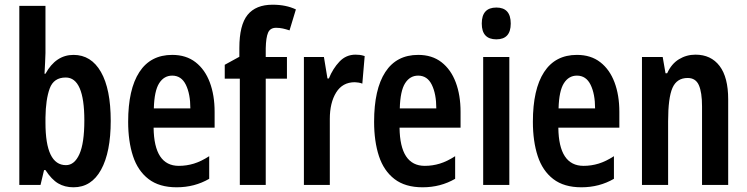

<svg xmlns="http://www.w3.org/2000/svg" viewBox="-20 -785 3171 815"><path d="M173 -560Q173 -545 171.5 -521Q170 -497 169 -472H173Q217 -552 292 -552Q367 -552 408.5 -479.5Q450 -407 450 -272Q450 -139 409 -64.5Q368 10 292 10Q255 10 227 -6.5Q199 -23 173 -63H167L152 0H62V-760H173ZM259 -456Q208 -456 191 -409.5Q174 -363 173 -286V-264Q173 -84 260 -84Q296 -84 317 -130.5Q338 -177 338 -274Q338 -456 259 -456Z M711 -552Q770 -552 810 -521Q850 -490 870.5 -435.5Q891 -381 891 -310V-243H632Q634 -81 739 -81Q772 -81 803 -90.5Q834 -100 868 -122V-26Q837 -8 802.5 1Q768 10 730 10Q656 10 610.5 -25Q565 -60 544.5 -122.5Q524 -185 524 -268Q524 -406 571.5 -479Q619 -552 711 -552ZM711 -464Q676 -464 655.5 -431.5Q635 -399 633 -325H788Q788 -386 769 -425Q750 -464 711 -464Z M1198 -451H1108V0H998V-451H934V-510L996 -544V-581Q996 -679 1031 -722Q1066 -765 1137 -765Q1166 -765 1190.5 -760Q1215 -755 1236 -745L1209 -656Q1194 -661 1180.5 -664Q1167 -667 1152 -667Q1127 -667 1118 -646.5Q1109 -626 1108 -580V-543H1198Z M1489 -553Q1497 -553 1506.5 -552Q1516 -551 1528 -547L1518 -430Q1511 -433 1501.5 -434.5Q1492 -436 1486 -436Q1434 -436 1407 -392.5Q1380 -349 1380 -280V0H1270V-543H1355L1370 -452H1376Q1393 -494 1421 -523.5Q1449 -553 1489 -553Z M1755 -552Q1814 -552 1854 -521Q1894 -490 1914.5 -435.5Q1935 -381 1935 -310V-243H1676Q1678 -81 1783 -81Q1816 -81 1847 -90.5Q1878 -100 1912 -122V-26Q1881 -8 1846.5 1Q1812 10 1774 10Q1700 10 1654.5 -25Q1609 -60 1588.5 -122.5Q1568 -185 1568 -268Q1568 -406 1615.5 -479Q1663 -552 1755 -552ZM1755 -464Q1720 -464 1699.5 -431.5Q1679 -399 1677 -325H1832Q1832 -386 1813 -425Q1794 -464 1755 -464Z M2087 -753Q2148 -753 2148 -685Q2148 -618 2087 -618Q2025 -618 2025 -685Q2025 -753 2087 -753ZM2142 -543V0H2031V-543Z M2429 -552Q2488 -552 2528 -521Q2568 -490 2588.5 -435.5Q2609 -381 2609 -310V-243H2350Q2352 -81 2457 -81Q2490 -81 2521 -90.5Q2552 -100 2586 -122V-26Q2555 -8 2520.5 1Q2486 10 2448 10Q2374 10 2328.5 -25Q2283 -60 2262.5 -122.5Q2242 -185 2242 -268Q2242 -406 2289.5 -479Q2337 -552 2429 -552ZM2429 -464Q2394 -464 2373.5 -431.5Q2353 -399 2351 -325H2506Q2506 -386 2487 -425Q2468 -464 2429 -464Z M2932 -553Q2998 -553 3034.5 -505Q3071 -457 3071 -363V0H2960V-333Q2960 -393 2946.5 -423.5Q2933 -454 2899 -454Q2853 -454 2834.5 -412Q2816 -370 2816 -270V0H2705V-543H2793L2805 -474H2812Q2830 -514 2862 -533.5Q2894 -553 2932 -553Z"/></svg>

Font: Noto Sans Gurmukhi ExtraCondensed SemiBold
Style: Regular
Weight: 600
Width: 2
Designer: Jelle Bosma - Monotype Design Team
Foundry: Monotype Imaging Inc.
Version: Version 2.004; ttfautohint (v1.8.4.7-5d5b)